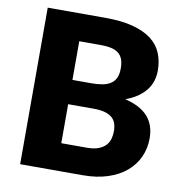

<svg xmlns="http://www.w3.org/2000/svg" viewBox="-81 -804 833 880"><g transform="rotate(10 335.0 -364.0)"><path d="M338.5 -728.5Q414 -728.5 467 -714.5Q520 -700.5 553.5 -675Q587 -649.5 602.2 -613Q617.5 -576.5 617.5 -531.5Q617.5 -507 610.5 -484.2Q603.5 -461.5 588.5 -441.8Q573.5 -422 550 -405.5Q526.5 -389 493.5 -377Q565.5 -359.5 600 -320.5Q634.5 -281.5 634.5 -219.5Q634.5 -173 616.5 -133Q598.5 -93 563.8 -63.2Q529 -33.5 478 -16.8Q427 0 361.5 0H70.5V-728.5ZM239.5 -602V-422H327.5Q355.5 -422 378 -426Q400.5 -430 416.2 -440Q432 -450 440.2 -467.5Q448.5 -485 448.5 -511.5Q448.5 -537.5 442 -554.8Q435.5 -572 422 -582.5Q408.5 -593 387.8 -597.5Q367 -602 338.5 -602ZM358.5 -127.5Q392 -127.5 413.2 -136Q434.5 -144.5 446.5 -158Q458.5 -171.5 463 -188.5Q467.5 -205.5 467.5 -223Q467.5 -243 462.2 -259Q457 -275 444.2 -286Q431.5 -297 410.5 -303Q389.5 -309 357.5 -309H239.5V-127.5Z"/></g></svg>

Font: Lato
Style: Regular
Weight: 900
Designer: Lukasz Dziedzic with Adam Twardoch and Botio Nikoltchev
Foundry: tyPoland Lukasz Dziedzic
Version: Version 2.010; 2014-09-01; http://www.latofonts.com/; ttfaut